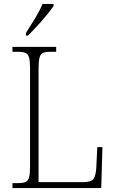

<svg xmlns="http://www.w3.org/2000/svg" viewBox="-20 -951 583 971"><path d="M43 0V-25H73Q96 -25 109 -30.5Q122 -36 127 -54Q132 -72 132 -109V-605Q132 -642 127 -660Q122 -678 109 -683.5Q96 -689 72 -689H43V-714H264V-689H234Q210 -689 197.5 -683.5Q185 -678 180 -660Q175 -642 175 -606V-30H402Q442 -30 453.5 -47Q465 -64 467 -104L472 -207H498L492 0ZM111 -784Q133 -818 157 -857.5Q181 -897 195 -931H251V-921Q240 -904 217 -876Q194 -848 168 -819.5Q142 -791 121 -771H111Z"/></svg>

Font: Noto Serif SemiCondensed ExtraLight
Style: Regular
Weight: 200
Width: 4
Designer: Monotype Design Team
Foundry: Monotype Imaging Inc.
Version: Version 2.014